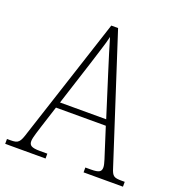

<svg xmlns="http://www.w3.org/2000/svg" viewBox="-131 -822 866 930"><g transform="rotate(20 301.5 -357.0)"><path d="M-2 0H206V-25H168C122 -25 112 -35 112 -56C112 -75 128 -119 134 -140L169 -249H426L463 -133C469 -113 484 -73 484 -56C484 -34 475 -25 430 -25H402V0H605V-25H590C549 -25 541 -30 529 -69L320 -714H285L81 -89C64 -33 57 -25 16 -25H-2ZM179 -279 252 -506C267 -557 291 -625 298 -660C310 -620 329 -556 349 -494L417 -279Z"/></g></svg>

Font: Noto Serif Thai SemiCondensed ExtraLight
Style: Regular
Weight: 200
Width: 4
Designer: Monotype Design Team
Foundry: Monotype Imaging Inc.
Version: Version 2.002